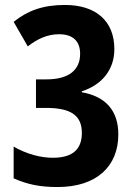

<svg xmlns="http://www.w3.org/2000/svg" viewBox="-20 -744 543 774"><path d="M441 -546C441 -660 366 -724 242 -724C154 -724 93 -702 35 -656L92 -557C129 -586 170 -606 218 -606C273 -606 303 -579 303 -527C303 -463 259 -424 167 -424H125V-309H166C268 -309 310 -277 310 -208C310 -145 276 -108 193 -108C144 -108 87 -123 35 -153V-25C92 0 142 10 212 10C371 10 457 -75 457 -202C457 -297 407 -355 310 -372V-376C391 -402 441 -463 441 -546Z"/></svg>

Font: Noto Sans Hebrew Condensed
Style: Bold
Weight: 700
Width: 3
Designer: Monotype Design Team
Foundry: Monotype Imaging Inc.
Version: Version 2.004